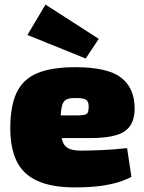

<svg xmlns="http://www.w3.org/2000/svg" viewBox="-20 -808 630 840"><path d="M309 -514Q450 -514 509 -469Q568 -424 569 -336Q570 -266 527.5 -235Q485 -204 375 -204H106V-303H316Q350 -303 359 -309.5Q368 -316 368 -341Q368 -365 356 -372Q344 -379 315 -379Q286 -380 271 -373Q256 -366 250.5 -342.5Q245 -319 245 -269Q245 -223 251.5 -197Q258 -171 277 -160Q296 -149 333 -149Q363 -149 417.5 -151Q472 -153 536 -160L555 -34Q520 -16 480 -6Q440 4 397.5 8Q355 12 310 12Q206 12 143 -17Q80 -46 52.5 -103.5Q25 -161 25 -246Q25 -345 53 -403.5Q81 -462 143.5 -488Q206 -514 309 -514ZM179 -788 412 -638 355 -552 100 -655Z"/></svg>

Font: Exo 2 Black
Style: Regular
Weight: 900
Designer: Natanael Gama
Foundry: Natanael Gama
Version: Version 2.010